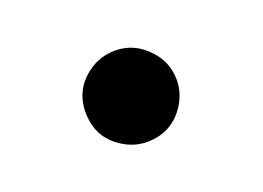

<svg xmlns="http://www.w3.org/2000/svg" viewBox="-44 -559 489 357"><g transform="rotate(-20 200.0 -380.0)"><path d="M200.7 -470.2Q238.3 -470.2 265.6 -440.9Q290 -415.5 290 -379.9Q290 -354.5 275.9 -332Q249 -290 199.2 -290Q177.7 -290 158.2 -300.3Q109.9 -326.2 109.9 -380.9Q109.9 -426.3 147.9 -453.6Q171.4 -470.2 200.7 -470.2Z"/></g></svg>

Font: FORM UDPGothic
Style: Regular
Weight: 400
Foundry: Pronama LLC
Version: Version 1.05101